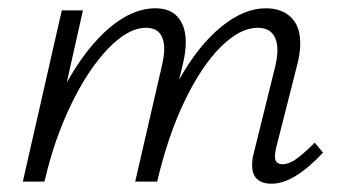

<svg xmlns="http://www.w3.org/2000/svg" viewBox="-20 -438 826 463"><path d="M759 -70Q689 5 635 5Q588 5 588 -40Q588 -54 592 -69L644 -279Q649 -302 649 -316Q649 -343 637 -357Q625 -371 601 -371Q559 -371 512.5 -325Q466 -279 425.5 -195Q385 -111 359 0H306L371 -282Q376 -305 376 -319Q376 -371 332 -371Q289 -371 240.5 -320.5Q192 -270 151.5 -186Q111 -102 89 -7L87 0H35L129 -413H180L141 -239Q188 -323 243.5 -370.5Q299 -418 355 -418Q391 -418 409.5 -396Q428 -374 428 -336Q428 -314 422 -288L412 -246Q458 -328 513 -373Q568 -418 621 -418Q659 -418 681.5 -396.5Q704 -375 704 -334Q704 -310 697 -283L646 -82Q643 -70 643 -61Q643 -42 661 -42Q677 -42 695 -55Q713 -68 739 -94Z"/></svg>

Font: Ysabeau Infant Semilight
Style: Italic
Weight: 300
Italic angle: -12°
Designer: Christian Thalmann (Catharsis Fonts)
Version: Version 0.003